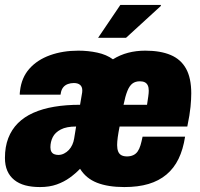

<svg xmlns="http://www.w3.org/2000/svg" viewBox="-23 -745 810 777"><path d="M139 12Q105 12 79 5Q53 -2 34.5 -17Q16 -32 6.5 -54Q-3 -76 -3 -106Q-3 -151 10.5 -186Q24 -221 49.5 -246.5Q75 -272 112 -288.5Q149 -305 196.5 -313Q244 -321 301 -321L308 -362Q309 -367 309.5 -371Q310 -375 310 -379Q310 -394 301 -401.5Q292 -409 276 -409Q263 -409 252 -405Q241 -401 234 -393Q227 -385 224 -373L222 -362H57Q57 -364 57 -368Q57 -372 58 -377Q64 -431 96 -467Q128 -503 179.5 -521.5Q231 -540 294 -540Q334 -540 371 -532Q408 -524 434 -505Q463 -523 495.5 -531.5Q528 -540 565 -540Q626 -540 667.5 -522.5Q709 -505 730 -467Q751 -429 751 -367Q751 -344 748 -312.5Q745 -281 735 -233H461Q456 -208 453.5 -189.5Q451 -171 451 -158Q451 -143 455 -132.5Q459 -122 468 -117Q477 -112 491 -112Q505 -112 516 -117Q527 -122 534 -132Q541 -142 545.5 -157Q550 -172 554 -192H726Q718 -140 699.5 -102Q681 -64 650.5 -38.5Q620 -13 578 -0.5Q536 12 480 12Q414 12 369.5 -5.5Q325 -23 301 -62Q283 -43 259.5 -26Q236 -9 206.5 1.5Q177 12 139 12ZM213 -118Q225 -118 236 -123.5Q247 -129 255.5 -138Q264 -147 269.5 -159Q275 -171 277 -184L285 -233Q246 -233 223 -221Q200 -209 190.5 -190Q181 -171 181 -149Q181 -138 185 -131Q189 -124 196.5 -121Q204 -118 213 -118ZM477 -321H572Q575 -340 577 -354.5Q579 -369 579 -378Q579 -391 575 -399.5Q571 -408 563 -412Q555 -416 543 -416Q525 -416 513 -407Q501 -398 492.5 -377Q484 -356 477 -321ZM374 -592 464 -725H628V-721L487 -592Z"/></svg>

Font: Archivo Condensed Black
Style: Italic
Weight: 900
Width: 3
Italic angle: -10°
Designer: Hector Gatti
Foundry: Omnibus-Type
Version: Version 2.001